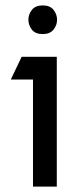

<svg xmlns="http://www.w3.org/2000/svg" viewBox="-20 -690 304 710"><path d="M190 0H102V-396H20L60 -480H190ZM98 -580Q85 -597 85 -617Q85 -637 98 -653.5Q111 -670 138 -670Q165 -670 178 -653.5Q191 -637 191 -617Q191 -597 178 -580.5Q165 -564 138 -564Q111 -564 98 -580Z"/></svg>

Font: Baumans
Style: Regular
Weight: 400
Designer: Henadij Zarechnjuk
Foundry: Cyreal (www.cyreal.org)
Version: Version 001.001